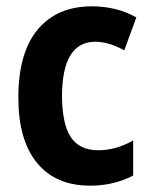

<svg xmlns="http://www.w3.org/2000/svg" viewBox="-20 -577 479 607"><path d="M265 10Q156 10 97 -62Q38 -134 38 -268Q38 -411 99.5 -484Q161 -557 270 -557Q349 -557 411 -522L373 -418Q323 -445 281 -445Q176 -445 176 -271Q177 -183 204.5 -142.5Q232 -102 291 -102Q347 -102 401 -133V-22Q373 -7 338.5 1.5Q304 10 265 10Z"/></svg>

Font: Noto Sans Condensed
Style: Bold
Weight: 700
Width: 3
Designer: Monotype Design Team
Foundry: Monotype Imaging Inc.
Version: Version 2.013; ttfautohint (v1.8.4.7-5d5b)